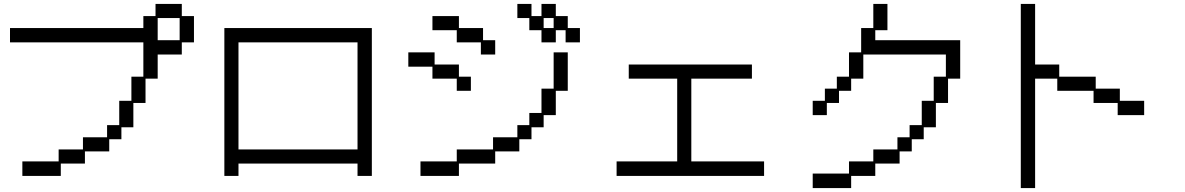

<svg xmlns="http://www.w3.org/2000/svg" viewBox="-20 -869 6040 979"><path d="M94 -46H279V-107H403V-169H526V-231H588V-355H650V-478H711V-653H31V-726H711V-787H773V-849H907V-787H969V-653H907V-591H784V-468H722V-344H660V-220H599V-159H537V-97H413V-35H290V28H94ZM896 -664V-777H784V-664Z M1124 -726H1876V28H1803V-35H1196V28H1124ZM1803 -107V-653H1196V-107Z M2741 -715H2679V-777H2618V-849H2690V-787H2741V-849H2814V-787H2875V-726H2937V-653H2864V-715H2814V-653H2741ZM2309 -715H2185V-787H2320V-726H2443V-664H2505V-591H2432V-653H2309ZM2803 -726V-777H2752V-726ZM2124 -46H2309V-107H2494V-169H2618V-231H2679V-293H2741V-417H2803V-602H2875V-406H2814V-282H2752V-220H2690V-159H2628V-97H2505V-35H2320V28H2124ZM2185 -529H2062V-602H2196V-540H2320V-478H2381V-406H2309V-468H2185Z M3124 -46H3433V-468H3186V-540H3814V-468H3505V-46H3876V28H3124Z M4309 16V-46H4433V-107H4556V-169H4618V-231H4680V-355H4741V-478H4803V-591H4382V-468H4320V-406H4258V-344H4196V-282H4124V-355H4186V-417H4247V-478H4309V-602H4371V-726H4433V-849H4505V-715H4443V-664H4876V-468H4814V-344H4752V-220H4690V-159H4629V-97H4567V-35H4443V28H4320V90H4124V16Z M5185 -849H5258V-540H5381V-478H5567V-417H5690V-355H5814V-282H5679V-344H5556V-406H5371V-468H5258V90H5185Z"/></svg>

Font: DotGothic16
Style: Regular
Weight: 400
Designer: Fontworks Inc.
Foundry: Fontworks Inc.
Version: Version 1.100